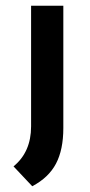

<svg xmlns="http://www.w3.org/2000/svg" viewBox="-20 -443 314 667"><path d="M27 135Q88 85 88 -4V-423H200V2Q200 77 174.5 125.5Q149 174 92 204Z"/></svg>

Font: Josefin Sans SemiBold
Style: Regular
Weight: 600
Designer: Santiago Orozco
Foundry: Typemade
Version: Version 2.000